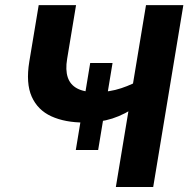

<svg xmlns="http://www.w3.org/2000/svg" viewBox="-20 -748 753 768"><path d="M317.9 -257.8Q240.2 -257.8 185.5 -282.7Q130.9 -307.6 106.9 -361.3Q83 -415 97.2 -501.5L134.8 -727.5H284.2L248.5 -512.2Q241.2 -468.3 251 -438.7Q260.7 -409.2 288.6 -394.3Q316.4 -379.4 363.8 -379.4Q418 -379.4 465.3 -395.3Q512.7 -411.1 548.8 -434.1L531.2 -326.2Q479.5 -290 429.2 -273.9Q378.9 -257.8 317.9 -257.8ZM443.4 0 564 -727.5H713.4L592.8 0ZM283.2 -147.9 340.8 -496.1H430.2L372.6 -147.9Z"/></svg>

Font: Inter 20pt
Style: Bold Italic
Weight: 700
Italic angle: -9.3988°
Version: Version 4.001;git-66647c0bb